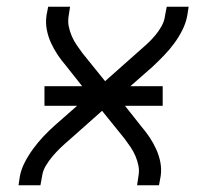

<svg xmlns="http://www.w3.org/2000/svg" viewBox="-20 -550 640 570"><path d="M35 0 39 -27Q43 -48 54 -69Q65 -90 79 -109Q93 -128 109 -145Q125 -162 143 -178L209 -236H112V-294H224L175 -356Q162 -371 151 -387.5Q140 -404 131.5 -422.5Q123 -441 119 -461.5Q115 -482 118 -504L123 -530H188L184 -504Q181 -487 184 -472Q187 -457 193 -443Q199 -429 207.5 -416.5Q216 -404 225 -392L292 -309L390 -396Q403 -407 416 -419Q429 -431 440 -444Q451 -457 459.5 -472Q468 -487 470 -504L475 -530H540L536 -504Q532 -482 521.5 -461Q511 -440 497 -421Q483 -402 466.5 -385Q450 -368 433 -352L367 -294H463V-236H351L400 -174Q413 -159 424 -142.5Q435 -126 443.5 -107.5Q452 -89 456 -68.5Q460 -48 457 -27L452 0H387L391 -27Q394 -43 391 -58Q388 -73 382 -87Q376 -101 367.5 -113.5Q359 -126 350 -138L283 -221L185 -134Q172 -123 159.5 -111Q147 -99 136 -86Q125 -73 116 -58Q107 -43 105 -27L100 0Z"/></svg>

Font: Iosevka Curly LtExObl
Style: Regular
Weight: 300
Width: 7
Italic angle: -9°
Monospace: yes
Designer: Belleve Invis
Foundry: Belleve Invis
Version: Version 11.1.0; ttfautohint (v1.8.3)